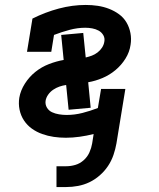

<svg xmlns="http://www.w3.org/2000/svg" viewBox="-20 -548 640 775"><path d="M208 207V123H248Q266 123 284.5 117.5Q303 112 318 98.5Q333 85 341 67Q349 49 352 31L358 -7Q330 0 301.5 4Q273 8 246 8Q221 8 197 4.5Q173 1 150.5 -7Q128 -15 109 -28.5Q90 -42 77 -61.5Q64 -81 59 -105Q54 -129 58 -154Q63 -183 80.5 -210.5Q98 -238 123 -258Q148 -278 178 -289.5Q208 -301 237 -306L227 -407L316 -415L326 -316Q339 -319 351 -323.5Q363 -328 374 -336.5Q385 -345 392 -356Q399 -367 401 -379Q404 -394 397 -406Q390 -418 378 -424.5Q366 -431 352 -433.5Q338 -436 324 -436Q293 -436 261 -427.5Q229 -419 198 -407L187 -339H89L111 -473Q163 -499 217.5 -513.5Q272 -528 326 -528Q351 -528 374.5 -524.5Q398 -521 420 -512.5Q442 -504 460.5 -490.5Q479 -477 490.5 -457.5Q502 -438 506.5 -414.5Q511 -391 507 -367Q503 -338 486.5 -311.5Q470 -285 446 -265Q422 -245 393.5 -233Q365 -221 336 -216L346 -113L257 -105L247 -205Q233 -203 220 -198.5Q207 -194 195 -186Q183 -178 174.5 -166Q166 -154 164 -141Q162 -126 169.5 -113.5Q177 -101 190 -95Q203 -89 218.5 -86.5Q234 -84 249 -84Q281 -84 312.5 -92Q344 -100 375 -112L388 -189H486L450 31Q446 54 438 77.5Q430 101 416 122Q402 143 382.5 160Q363 177 341 187.5Q319 198 295 202.5Q271 207 247 207Z"/></svg>

Font: Iosevka Etoile Semibold
Style: Italic
Weight: 600
Italic angle: -9°
Designer: Belleve Invis
Foundry: Belleve Invis
Version: Version 22.1.2; ttfautohint (v1.8.4)